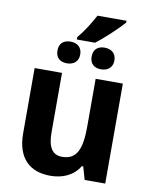

<svg xmlns="http://www.w3.org/2000/svg" viewBox="-96 -949 808 1029"><g transform="rotate(10 308.5 -434.5)"><path d="M263 -734H362C408 -768 473 -830 508 -869V-879H350C326 -834 295 -784 263 -747ZM232 -599C269 -599 295 -619 295 -658C295 -697 269 -717 232 -717C195 -717 171 -697 171 -658C171 -619 195 -599 232 -599ZM418 -599C454 -599 481 -619 481 -658C481 -697 454 -717 418 -717C381 -717 357 -697 357 -658C357 -619 381 -599 418 -599ZM547 -544H399V-284C399 -166 376 -101 294 -101C239 -101 216 -142 216 -221V-544H67V-189C67 -50 141 10 249 10C314 10 374 -14 407 -70H415L435 0H547Z"/></g></svg>

Font: Noto Sans Display
Style: Bold
Weight: 700
Designer: Monotype Design Team
Foundry: Monotype Imaging Inc.
Version: Version 1.900